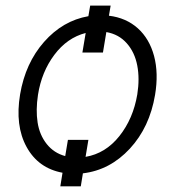

<svg xmlns="http://www.w3.org/2000/svg" viewBox="-20 -607 677 683"><path d="M373.6 -587 367.5 -551.1Q428.6 -543.7 470.2 -506.4Q511.7 -469.1 528.1 -407.7Q544.4 -346.2 531.6 -269.5Q512.4 -154.5 441.8 -78.1Q371.1 -1.8 274.9 9.6L267.4 55.8H194.6L202.4 7.5Q116.1 -8.5 74.6 -84.2Q33 -159.8 51.5 -271.3Q70.3 -382.5 136.7 -457.9Q203.1 -533.4 294.4 -549.4L300.8 -587ZM294.4 -109.4 284.4 -49Q355.5 -61.1 404.7 -122.9Q453.8 -184.7 468.4 -271.3Q477.3 -327.4 468.2 -374.3Q459.2 -421.2 430.9 -453.1Q402.7 -485.1 358.3 -492.9L346.2 -420.1H273.1L284.8 -489.7Q218.8 -472.7 173.3 -411.9Q127.8 -351.2 115.1 -269.5Q106.9 -215.6 113.8 -171.2Q120.7 -126.8 146.3 -94.6Q171.9 -62.5 212 -51.8L221.6 -109.4Z"/></svg>

Font: Karasuma Gothic
Style: Light Italic
Weight: 300
Italic angle: 9.39998°
Designer: Rasmus Andersson / Ryoko Nishizuka
Foundry: rsms
Version: Version 1.00